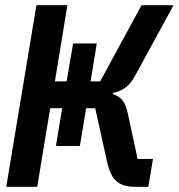

<svg xmlns="http://www.w3.org/2000/svg" viewBox="-20 -718 687 738"><path d="M219 -302H173L123 0H4L120 -698H239L191 -405H236L261 -551H352L328 -405H365L524 -698H647L501 -430Q483 -396 462 -381Q441 -366 415 -361L414 -356Q438 -349 451.5 -331.5Q465 -314 473 -274L509 -107H568L550 0H497Q452 0 427 -22Q402 -44 390 -103L346 -302H311L287 -157H195Z"/></svg>

Font: IBM Plex Mono SemiBold
Style: Italic
Weight: 600
Italic angle: -9°
Monospace: yes
Designer: Mike Abbink, Paul van der Laan, Pieter van Rosmalen
Foundry: Bold Monday
Version: Version 2.3